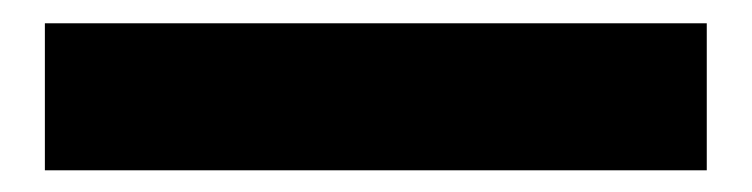

<svg xmlns="http://www.w3.org/2000/svg" viewBox="-20 -20 662 169"><path d="M19.5 129.9V0.5H602.1V129.9Z"/></svg>

Font: Bevan
Style: Regular
Weight: 400
Designer: Vernon Adams
Foundry: Vernon Adams
Version: Version 2.100; ttfautohint (v1.8.3)